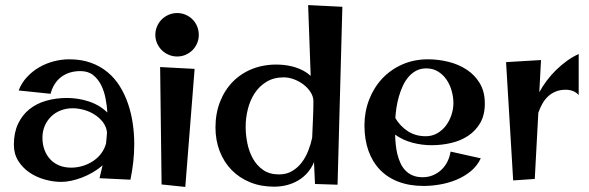

<svg xmlns="http://www.w3.org/2000/svg" viewBox="-20 -715 2344 764"><path d="M376 -5.9 388.2 -57.1Q371.1 -42 350.3 -29.8Q329.6 -17.6 307.6 -9Q285.6 -0.5 263.9 4.2Q242.2 8.8 224.1 8.8Q192.4 8.8 158.7 -0.5Q125 -9.8 97.7 -28.3Q70.3 -46.9 52.7 -74.7Q35.2 -102.5 35.2 -139.2Q35.2 -187 51.8 -222.2Q68.4 -257.3 96.9 -280.3Q125.5 -303.2 164.1 -314.2Q202.6 -325.2 247.1 -325.2Q268.1 -325.2 290 -321.8Q312 -318.4 333 -311.5Q354 -304.7 373 -293.5Q392.1 -282.2 407.2 -267.1Q405.8 -293.5 400.1 -322.8Q394.5 -352.1 382.6 -376.2Q370.6 -400.4 350.6 -416.3Q330.6 -432.1 299.8 -432.1Q254.9 -432.1 223.9 -408.9Q192.9 -385.7 181.2 -341.8L54.2 -355Q65.9 -385.3 87.4 -408.4Q108.9 -431.6 136 -447.3Q163.1 -462.9 193.8 -470.9Q224.6 -479 255.9 -479Q303.7 -479 341.6 -465.3Q379.4 -451.7 408.2 -427.7Q437 -403.8 457 -371.3Q477.1 -338.9 489.7 -301.5Q502.4 -264.2 508.3 -223.4Q514.2 -182.6 514.2 -142.1Q514.2 -106 510.3 -70.6Q506.3 -35.2 499 0ZM401.9 -144Q403.3 -155.3 404.1 -166Q404.8 -176.8 405.8 -188Q403.3 -210.9 389.6 -228.8Q376 -246.6 356.4 -259Q336.9 -271.5 314 -277.8Q291 -284.2 269 -284.2Q243.7 -284.2 221.7 -275.6Q199.7 -267.1 183.6 -251.5Q167.5 -235.8 158.2 -214.4Q148.9 -192.9 148.9 -167Q148.9 -140.6 157 -118.9Q165 -97.2 179.7 -81.3Q194.3 -65.4 215.6 -56.6Q236.8 -47.9 263.2 -47.9Q286.6 -47.9 309.1 -54.7Q331.5 -61.5 350.3 -74Q369.1 -86.4 382.6 -104.2Q396 -122.1 401.9 -144Z M771 -576.2Q771 -558.6 764.4 -543Q757.8 -527.3 746.1 -515.6Q734.4 -503.9 718.8 -497.1Q703.1 -490.2 685.1 -490.2Q667 -490.2 651.1 -497.1Q635.3 -503.9 623.5 -515.6Q611.8 -527.3 605 -543Q598.1 -558.6 598.1 -576.2Q598.1 -594.2 605 -610.1Q611.8 -626 623.5 -637.7Q635.3 -649.4 651.1 -656.2Q667 -663.1 685.1 -663.1Q703.1 -663.1 718.8 -656.2Q734.4 -649.4 746.1 -637.7Q757.8 -626 764.4 -610.1Q771 -594.2 771 -576.2ZM754.4 -440.9 717.3 28.8 623 19 617.2 -448.2Z M1227.1 -312Q1227.1 -330.6 1216.1 -347.9Q1205.1 -365.2 1188 -378.4Q1170.9 -391.6 1149.9 -399.4Q1128.9 -407.2 1109.4 -407.2Q1069.3 -407.2 1040.5 -389.6Q1011.7 -372.1 993.4 -344Q975.1 -315.9 966.3 -281Q957.5 -246.1 957.5 -210.9Q957.5 -179.2 964.1 -145.8Q970.7 -112.3 986.1 -84.5Q1001.5 -56.6 1026.9 -38.8Q1052.2 -21 1090.3 -21Q1120.1 -21 1142.3 -34.2Q1164.6 -47.4 1180.4 -68.1Q1196.3 -88.9 1206.5 -115Q1216.8 -141.1 1222.2 -167Q1223.6 -203.1 1225.3 -240Q1227.1 -276.9 1227.1 -312ZM1342.3 -688 1323.2 20 1233.4 17.1 1229.5 -69.8Q1219.7 -46.4 1203.9 -28.1Q1188 -9.8 1167.2 2.7Q1146.5 15.1 1121.8 21.5Q1097.2 27.8 1070.3 27.8Q1018.1 27.8 975.1 10.3Q932.1 -7.3 901.6 -38.6Q871.1 -69.8 854.2 -113.3Q837.4 -156.7 837.4 -208Q837.4 -263.7 855.7 -310.3Q874 -356.9 907 -390.4Q939.9 -423.8 986.3 -441.7Q1032.7 -459.5 1088.4 -458Q1105 -457.5 1122.3 -454.8Q1139.6 -452.1 1156.2 -446.8Q1172.9 -441.4 1188.2 -433.1Q1203.6 -424.8 1216.3 -413.1L1206.1 -694.8Z M1697.3 -137.2Q1658.7 -137.2 1620.8 -147.2Q1583 -157.2 1552.2 -179.2Q1552.7 -160.2 1554.7 -140.1Q1556.6 -120.1 1561.3 -101.3Q1565.9 -82.5 1573.5 -65.9Q1581.1 -49.3 1593 -36.9Q1605 -24.4 1621.8 -17.1Q1638.7 -9.8 1662.1 -9.8Q1684.1 -9.8 1703.1 -17.8Q1722.2 -25.9 1736.6 -39.6Q1751 -53.2 1760.3 -71.8Q1769.5 -90.3 1772.9 -111.8L1893.1 -85Q1878.9 -54.7 1853.3 -33.7Q1827.6 -12.7 1796.4 0.2Q1765.1 13.2 1731.2 19Q1697.3 24.9 1666 24.9Q1609.9 24.9 1565.9 8.3Q1522 -8.3 1491.9 -39.6Q1461.9 -70.8 1446 -115.5Q1430.2 -160.2 1430.2 -215.8Q1430.2 -270 1448.7 -318.1Q1467.3 -366.2 1500.5 -401.9Q1533.7 -437.5 1580.3 -458.3Q1627 -479 1683.1 -479Q1724.1 -479 1764.6 -469Q1805.2 -459 1837.4 -437.7Q1869.6 -416.5 1889.4 -383.3Q1909.2 -350.1 1909.2 -303.2Q1909.2 -257.3 1890.9 -225.8Q1872.6 -194.3 1842.8 -174.6Q1813 -154.8 1774.9 -146Q1736.8 -137.2 1697.3 -137.2ZM1676.3 -442.9Q1653.8 -442.9 1636.5 -433.8Q1619.1 -424.8 1605.7 -409.2Q1592.3 -393.6 1583 -373.5Q1573.7 -353.5 1567.4 -331.5Q1561 -309.6 1557.6 -287.1Q1554.2 -264.6 1553.2 -245.1Q1571.8 -213.4 1602.5 -193.1Q1633.3 -172.9 1673.8 -172.9Q1699.7 -172.9 1720.2 -184.8Q1740.7 -196.8 1754.9 -215.8Q1769 -234.9 1776.6 -258.3Q1784.2 -281.7 1784.2 -305.2Q1784.2 -328.6 1777.3 -353.3Q1770.5 -377.9 1757.1 -397.7Q1743.7 -417.5 1723.4 -430.2Q1703.1 -442.9 1676.3 -442.9Z M2132.8 -476.1 2126 -348.1Q2138.7 -371.6 2155.8 -394.3Q2172.9 -417 2193.1 -436.8Q2213.4 -456.5 2236.1 -472.9Q2258.8 -489.3 2282.7 -500V-336.9Q2272.5 -348.1 2259.3 -353Q2246.1 -357.9 2231 -357.9Q2208.5 -357.9 2190.9 -350.6Q2173.3 -343.3 2160.2 -330.8Q2147 -318.4 2137.7 -301.5Q2128.4 -284.7 2122.1 -266.1L2107.9 -2.9L2022 2.9L1993.7 -467.8Z"/></svg>

Font: Original Surfer
Style: Regular
Weight: 400
Designer: Astigmatic (AOETI)
Foundry: Astigmatic (AOETI)
Version: Version 1.001